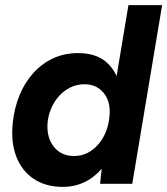

<svg xmlns="http://www.w3.org/2000/svg" viewBox="-20 -720 655 752"><path d="M372 0 382 -93 483 -700H615L498 0ZM227 12Q159 12 112 -19.5Q65 -51 43.5 -107.5Q22 -164 30 -239Q36 -297 56.5 -347Q77 -397 110.5 -434Q144 -471 188 -491.5Q232 -512 286 -512Q353 -512 392.5 -480Q432 -448 447.5 -392.5Q463 -337 454 -263Q448 -196 428.5 -145Q409 -94 378.5 -59Q348 -24 309.5 -6Q271 12 227 12ZM270 -109Q300 -109 324.5 -122Q349 -135 367.5 -157.5Q386 -180 396.5 -208.5Q407 -237 409 -267Q414 -322 386 -356Q358 -390 311 -390Q280 -390 254.5 -377Q229 -364 210 -342.5Q191 -321 179.5 -293Q168 -265 166 -234Q163 -180 191.5 -144.5Q220 -109 270 -109Z"/></svg>

Font: Figtree
Style: Bold Italic
Weight: 700
Italic angle: -9.5°
Foundry: Erik Kennedy
Version: Version 2.001;gftools[0.9.30]